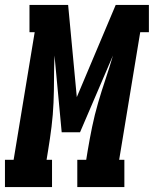

<svg xmlns="http://www.w3.org/2000/svg" viewBox="-56 -755 621 775"><path d="M-36 0V-110H-1L84 -625H63V-735H219L254 -363L411 -735H545V-625H510L425 -110H446V0H256V-110H292L298 -147Q306 -195 316 -243.5Q326 -292 340 -340Q354 -388 370 -435.5Q386 -483 400 -531L267 -221H193L164 -531Q162 -483 162 -435.5Q162 -388 160 -340Q158 -292 152 -243.5Q146 -195 138 -147L132 -110H154V0Z"/></svg>

Font: Iosevka Curly Slab Heavy
Style: Italic
Weight: 900
Italic angle: -9°
Monospace: yes
Designer: Belleve Invis
Foundry: Belleve Invis
Version: Version 22.1.2; ttfautohint (v1.8.4)